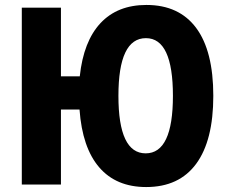

<svg xmlns="http://www.w3.org/2000/svg" viewBox="-20 -745 922 775"><path d="M570 10Q449 10 380.5 -69.5Q312 -149 301 -303H226V0H68V-714H226V-437H302Q317 -578 385.5 -651.5Q454 -725 571 -725Q703 -725 772 -632Q841 -539 841 -358Q841 -178 772 -84Q703 10 570 10ZM568 -126Q678 -126 678 -358Q678 -591 569 -591Q458 -591 458 -358Q458 -126 568 -126Z"/></svg>

Font: Noto Sans Condensed ExtraBold
Style: Regular
Weight: 800
Width: 3
Designer: Monotype Design Team
Foundry: Monotype Imaging Inc.
Version: Version 2.013; ttfautohint (v1.8.4.7-5d5b)